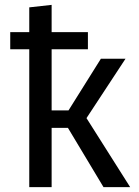

<svg xmlns="http://www.w3.org/2000/svg" viewBox="-20 -768 569 788"><path d="M335 -283.2 514.2 0H404.8L258.8 -243.2H191.9V0H100.1V-565.9H22V-636.2H100.1V-737.8L191.9 -748V-636.2H340.8V-565.9H191.9V-314.9H261.2L394 -526.9H495.1Z"/></svg>

Font: FiraGO
Style: Regular
Weight: 400
Designer: bBox Type
Foundry: bBox Type GmbH
Version: Version 1.001;PS 001.001;hotconv 1.0.88;makeotf.lib2.5.64775